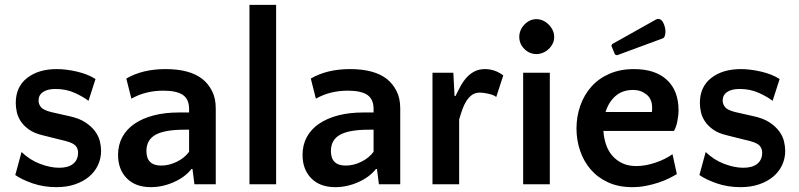

<svg xmlns="http://www.w3.org/2000/svg" viewBox="-20 -760 3295 792"><path d="M209 -393Q176 -393 157.5 -380.5Q139 -368 139 -345Q139 -330 149.5 -317.5Q160 -305 194 -297L265 -281Q307 -272 332.5 -255Q358 -238 372.5 -218Q387 -198 392 -177Q397 -156 397 -138Q397 -106 384 -78.5Q371 -51 347 -31Q323 -11 289 0.5Q255 12 213 12Q160 12 115 -3.5Q70 -19 43 -38L69 -133Q103 -100 145.5 -84Q188 -68 224 -68Q262 -68 282 -84.5Q302 -101 302 -130Q302 -147 292 -158.5Q282 -170 252 -178L156 -202Q122 -210 100.5 -225Q79 -240 66.5 -258.5Q54 -277 49.5 -297Q45 -317 45 -335Q45 -402 92 -438.5Q139 -475 214 -475Q253 -475 298 -464.5Q343 -454 374 -434L345 -344Q325 -360 289 -376.5Q253 -393 209 -393Z M782 0 774 -63H770Q743 -29 696.5 -8.5Q650 12 602 12Q539 12 503 -24.5Q467 -61 467 -121Q467 -162 484.5 -194.5Q502 -227 535 -249.5Q568 -272 614 -284Q660 -296 717 -296H760V-311Q760 -350 735 -368Q709 -386 654 -386Q580 -386 522 -353L501 -436Q568 -475 663 -475Q763 -475 815 -434Q839 -415 854.5 -385Q870 -355 870 -313V0ZM645 -77Q677 -77 709 -92.5Q741 -108 760 -134V-225H741Q659 -225 621.5 -204Q584 -183 584 -137Q584 -77 645 -77Z M1119 0H1009V-740H1119Z M1543 0 1535 -63H1531Q1504 -29 1457.5 -8.5Q1411 12 1363 12Q1300 12 1264 -24.5Q1228 -61 1228 -121Q1228 -162 1245.5 -194.5Q1263 -227 1296 -249.5Q1329 -272 1375 -284Q1421 -296 1478 -296H1521V-311Q1521 -350 1496 -368Q1470 -386 1415 -386Q1341 -386 1283 -353L1262 -436Q1329 -475 1424 -475Q1524 -475 1576 -434Q1600 -415 1615.5 -385Q1631 -355 1631 -313V0ZM1406 -77Q1438 -77 1470 -92.5Q1502 -108 1521 -134V-225H1502Q1420 -225 1382.5 -204Q1345 -183 1345 -137Q1345 -77 1406 -77Z M2027 -360Q2017 -368 1996 -373Q1975 -378 1960 -378Q1940 -378 1927 -368.5Q1914 -359 1904 -343.5Q1894 -328 1887 -308Q1880 -288 1874 -267V0H1764V-460H1850L1855 -364H1859Q1869 -385 1880 -405Q1891 -425 1905 -440.5Q1919 -456 1937.5 -465.5Q1956 -475 1981 -475Q2021 -475 2056 -449Z M2248 0H2138V-460H2248ZM2122 -608Q2122 -622 2127.5 -635Q2133 -648 2143 -658.5Q2153 -669 2165.5 -675Q2178 -681 2193 -681Q2207 -681 2220 -675Q2233 -669 2243.5 -658.5Q2254 -648 2260 -635Q2266 -622 2266 -608Q2266 -593 2260 -580.5Q2254 -568 2243.5 -558Q2233 -548 2220 -542.5Q2207 -537 2193 -537Q2164 -537 2143 -558Q2122 -579 2122 -608Z M2595 -475Q2683 -475 2731 -430.5Q2779 -386 2779 -305Q2779 -294 2777.5 -281.5Q2776 -269 2773.5 -257Q2771 -245 2767.5 -235.5Q2764 -226 2760 -220H2469Q2471 -190 2480 -163.5Q2489 -137 2506 -117.5Q2523 -98 2547.5 -86.5Q2572 -75 2605 -75Q2642 -75 2683.5 -89Q2725 -103 2754 -124L2772 -42Q2759 -34 2740 -24.5Q2721 -15 2697 -7Q2673 1 2645.5 6.5Q2618 12 2588 12Q2532 12 2489 -7.5Q2446 -27 2417 -60.5Q2388 -94 2373 -138Q2358 -182 2358 -230Q2358 -279 2373.5 -323.5Q2389 -368 2419 -402Q2449 -436 2493.5 -455.5Q2538 -475 2595 -475ZM2517 -535 2502 -571 2505 -578 2685 -679Q2691 -682 2695 -682Q2709 -682 2717 -664Q2725 -646 2725 -630Q2725 -619 2722 -611Q2719 -603 2712 -601L2525 -532ZM2592 -389Q2547 -389 2518.5 -363.5Q2490 -338 2478 -298H2669Q2670 -303 2670 -307Q2670 -311 2670 -316Q2670 -352 2646.5 -370.5Q2623 -389 2592 -389Z M3031 -393Q2998 -393 2979.5 -380.5Q2961 -368 2961 -345Q2961 -330 2971.5 -317.5Q2982 -305 3016 -297L3087 -281Q3129 -272 3154.5 -255Q3180 -238 3194.5 -218Q3209 -198 3214 -177Q3219 -156 3219 -138Q3219 -106 3206 -78.5Q3193 -51 3169 -31Q3145 -11 3111 0.5Q3077 12 3035 12Q2982 12 2937 -3.5Q2892 -19 2865 -38L2891 -133Q2925 -100 2967.5 -84Q3010 -68 3046 -68Q3084 -68 3104 -84.5Q3124 -101 3124 -130Q3124 -147 3114 -158.5Q3104 -170 3074 -178L2978 -202Q2944 -210 2922.5 -225Q2901 -240 2888.5 -258.5Q2876 -277 2871.5 -297Q2867 -317 2867 -335Q2867 -402 2914 -438.5Q2961 -475 3036 -475Q3075 -475 3120 -464.5Q3165 -454 3196 -434L3167 -344Q3147 -360 3111 -376.5Q3075 -393 3031 -393Z"/></svg>

Font: Quattrocento Sans
Style: Bold
Weight: 700
Designer: Pablo Impallari
Foundry: Pablo Impallari, Igino Marini, Brenda Gallo
Version: Version 2.000